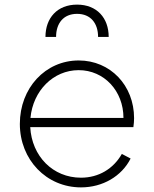

<svg xmlns="http://www.w3.org/2000/svg" viewBox="-20 -800 667 832"><path d="M331 12C425 12 507 -36 546 -113L508 -133C471 -68 407 -30 331 -30C209 -30 118 -123 111 -249H558C560 -264 561 -275 561 -288C561 -430 458 -538 321 -538C177 -538 66 -419 66 -263C66 -108 181 12 331 12ZM112 -289C123 -407 211 -496 321 -496C431 -496 515 -406 515 -289ZM177 -640H223C223 -699 255 -740 314 -740C373 -740 405 -699 405 -640H451C451 -722 400 -780 314 -780C228 -780 177 -722 177 -640Z"/></svg>

Font: Mluvka ExtraLight
Style: Regular
Weight: 200
Designer: Modified by Jiří Krblich, Original typeface by Gumpita Rahayu
Foundry: Gumpita Rahayu & Jiří Krblich
Version: Version 2.000;Glyphs 3.1.1 (3134)